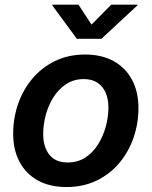

<svg xmlns="http://www.w3.org/2000/svg" viewBox="-20 -773 636 805"><path d="M258.8 11.2Q188.5 11.2 138.4 -16.6Q88.4 -44.4 61.8 -94.7Q35.2 -145 35.2 -212.4Q35.2 -277.8 55.9 -337.4Q76.7 -397 116 -443.6Q155.3 -490.2 211.2 -517.3Q267.1 -544.4 336.4 -544.4Q406.7 -544.4 456.8 -516.6Q506.8 -488.8 533.7 -438.2Q560.5 -387.7 560.5 -319.8Q560.5 -254.9 539.8 -195.3Q519 -135.7 479.7 -89.1Q440.4 -42.5 384.5 -15.6Q328.6 11.2 258.8 11.2ZM263.7 -91.8Q306.6 -91.8 338.6 -113Q370.6 -134.3 391.8 -168.7Q413.1 -203.1 423.8 -243.4Q434.6 -283.7 434.6 -321.8Q434.6 -357.9 422.9 -384.5Q411.1 -411.1 388.4 -426.3Q365.7 -441.4 331.5 -441.4Q289.1 -441.4 257.1 -420.2Q225.1 -398.9 203.6 -364.5Q182.1 -330.1 171.6 -289.8Q161.1 -249.5 161.1 -210.9Q161.1 -157.2 186.8 -124.5Q212.4 -91.8 263.7 -91.8ZM309.1 -753.4 363.8 -669.9 446.3 -753.4H557.1L556.6 -751L405.3 -610.4H302.2L198.7 -751L199.2 -753.4Z"/></svg>

Font: Inter 20pt SemiBold
Style: Italic
Weight: 600
Italic angle: -9.3988°
Version: Version 4.001;git-66647c0bb